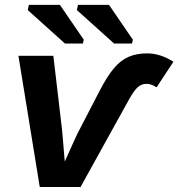

<svg xmlns="http://www.w3.org/2000/svg" viewBox="-20 -753 718 773"><path d="M500.5 -354.5 304.2 0H140.1L54.2 -528.3H194.8L229.5 -232.9Q230.5 -225.1 233.2 -192.6Q235.8 -160.2 240.7 -102.5Q265.1 -156.7 278.1 -185.5Q291 -214.4 300.3 -231.4L381.8 -388.7Q410.6 -444.3 437.7 -477.1Q464.8 -509.8 497.1 -523.9Q529.3 -538.1 572.3 -538.1Q625.5 -538.1 678.2 -504.4L610.4 -401.4Q587.9 -415.5 570.8 -415.5Q548.8 -415.5 533.9 -401.4Q519 -387.2 500.5 -354.5ZM317.4 -592.8 313.5 -577.6H241.7L91.8 -712.4L96.2 -733.4H221.2ZM515.1 -592.8 511.2 -577.6H439.5L289.6 -712.4L293.9 -733.4H418.9Z"/></svg>

Font: Arimo
Style: Bold Italic
Weight: 700
Italic angle: -12°
Designer: Steve Matteson
Foundry: Monotype Imaging Inc.
Version: Version 1.33